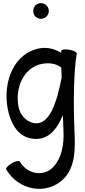

<svg xmlns="http://www.w3.org/2000/svg" viewBox="-20 -871 549 1243"><path d="M296 -800C296 -813 291 -826 281 -836C272 -845 259 -851 245 -851C232 -851 219 -845 209 -836C200 -826 195 -813 195 -800C195 -787 200 -774 209 -764C219 -755 232 -749 245 -749C259 -749 272 -755 281 -764C291 -774 296 -787 296 -800ZM377 -542C376 -540 376 -536 376 -529C334 -555 286 -567 236 -558C74 -529 -2 -347 29 -172C45 -82 89 6 175 24C280 47 344 -21 387 -126C388 -89 390 -54 391 -24C395 63 381 154 320 215C258 276 154 254 108 175C104 167 80 172 56 186C32 200 16 218 20 225C99 363 283 395 392 287C471 207 467 86 462 -27C455 -193 456 -404 477 -525C478 -533 457 -544 429 -549C402 -554 378 -551 377 -542ZM195 -75C144 -87 108 -131 99 -184C77 -309 137 -437 254 -458C298 -466 345 -460 377 -433C378 -413 378 -392 379 -369C348 -210 301 -52 195 -75Z"/></svg>

Font: Nupuram Condensed Medium
Style: Regular
Weight: 500
Width: 3
Designer: Santhosh Thottingal (santhosh.thottingal@gmail.com)
Foundry: SMC
Version: Version 1.000